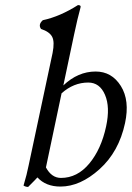

<svg xmlns="http://www.w3.org/2000/svg" viewBox="-20 -718 514 749"><path d="M159.2 -64.9Q181.2 -23.9 217.8 -23.9Q281.7 -23.9 328.4 -80.1Q375 -136.2 394 -225.1Q410.2 -300.3 389.6 -348.1Q369.1 -396 324.2 -396Q267.1 -396 220.2 -354ZM284.2 -698.2Q297.4 -698.2 293.9 -688Q282.7 -647.9 269 -583L227.1 -384.8Q284.2 -439 353 -439Q416 -439 451.4 -382.6Q486.8 -326.2 467.8 -237.8Q443.8 -126 368.4 -58.1Q293 9.8 215.8 9.8Q158.7 9.8 126 -25.9Q121.1 -20 89.8 11.2Q80.1 11.2 71.8 5.9Q85 -38.1 91.8 -73.2L185.1 -511.2Q193.8 -555.2 183.3 -574.7Q172.9 -594.2 140.1 -605Q127.9 -622.1 147 -639.2Q213.4 -653.3 284.2 -698.2Z"/></svg>

Font: Linux Libertine
Style: Italic
Weight: 400
Italic angle: -12°
Designer: Philipp H. Poll
Foundry: Philipp H. Poll
Version: Version 5.1.6 ; ttfautohint (v0.9)